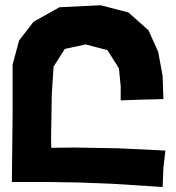

<svg xmlns="http://www.w3.org/2000/svg" viewBox="-20 -708 690 751"><path d="M26.4 3.9H172.9L292 5.9L417 10.7L616.2 23.4L619.1 -52.7L627 -119.1L444.3 -127.9L272.5 -130.9L180.7 -129.9L179.7 -164.1L182.6 -339.8L189.5 -447.3L233.4 -516.6L315.4 -534.2L400.4 -511.7L445.3 -440.4L452.1 -370.1V-315.4L535.2 -318.4L619.1 -320.3L616.2 -411.1L598.6 -505.9L560.5 -589.8L482.4 -659.2L374 -687.5L212.9 -679.7L111.3 -623L54.7 -549.8L29.3 -455.1V-259.8Z"/></svg>

Font: MaokenAssortedSans-TC
Style: Regular
Weight: 500
Version: Version 0.83